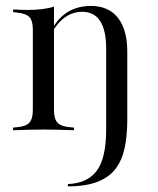

<svg xmlns="http://www.w3.org/2000/svg" viewBox="-20 -447 544 659"><path d="M129 -2.4Q100.8 -2.4 76.2 -1.6Q51.6 -0.8 25 0V-8.9L38.7 -10.5Q68.5 -12.9 80.6 -25.8Q92.7 -38.7 92.7 -69.4V-206.5H165.3V-69.4Q165.3 -38.7 177.4 -25.8Q189.5 -12.9 220.2 -10.5L233.9 -8.9V0Q207.3 -0.8 182.3 -1.6Q157.3 -2.4 129 -2.4ZM92.7 -206.5V-345.2Q92.7 -375.8 81 -388.3Q69.4 -400.8 37.1 -404L25 -405.6V-414.5Q41.9 -413.7 52.8 -413.3Q63.7 -412.9 74.2 -412.9Q100.8 -412.9 124.2 -415.7Q147.6 -418.5 165.3 -424.2V-414.5V-206.5ZM344.4 -206.5V-279.8Q344.4 -342.7 323.8 -374.6Q303.2 -406.5 262.1 -406.5Q225 -406.5 195.2 -381.5Q165.3 -356.5 146 -308.1L143.5 -312.9Q164.5 -370.2 201.6 -398.4Q238.7 -426.6 292.7 -426.6Q352.4 -426.6 384.7 -385.9Q416.9 -345.2 416.9 -269.4V-206.5ZM212.9 192.7V184.7Q279.8 182.3 312.1 139.1Q344.4 96 344.4 -3.2V-206.5H416.9V-36.3Q416.9 16.9 408.1 59.7Q399.2 102.4 377 131.9Q354.8 161.3 314.5 177Q274.2 192.7 212.9 192.7Z"/></svg>

Font: Playfair 144pt SemiCondensed Light
Style: Regular
Weight: 300
Width: 4
Designer: Claus Eggers Sørensen
Foundry: Claus Eggers Sørensen
Version: Version 2.203